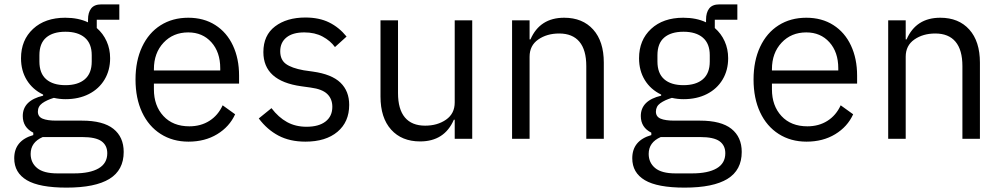

<svg xmlns="http://www.w3.org/2000/svg" viewBox="-20 -634 4581 877"><path d="M45 89Q45 8 132 -17V-28Q84 -52 84 -104Q84 -175 177 -197V-202Q129 -225 102.5 -268Q76 -311 76 -368Q76 -451 131 -502Q186 -553 278 -553Q338 -553 382 -532V-544Q382 -577 396.5 -595.5Q411 -614 443 -614H525V-544H422V-506Q451 -481 467 -445.5Q483 -410 483 -368Q483 -313 457.5 -270.5Q432 -228 386 -204.5Q340 -181 279 -181Q252 -181 226 -187Q193 -177 173 -162.5Q153 -148 153 -124Q153 -101 174.5 -92Q196 -83 237 -83H354Q451 -83 498 -45.5Q545 -8 545 60Q545 143 480 183Q415 223 284 223Q160 223 102.5 189Q45 155 45 89ZM399 -353V-382Q399 -435 367.5 -462Q336 -489 279 -489Q222 -489 191 -462.5Q160 -436 160 -382V-353Q160 -299 191 -272Q222 -245 279 -245Q336 -245 367.5 -272Q399 -299 399 -353ZM318 158Q391 158 430.5 135Q470 112 470 66Q470 30 443.5 11Q417 -8 355 -8H175Q120 16 120 69Q120 109 149.5 133.5Q179 158 242 158Z M599 -271Q599 -356 629 -420Q659 -484 713.5 -518.5Q768 -553 840 -553Q911 -553 963.5 -519.5Q1016 -486 1044 -426Q1072 -366 1072 -289V-252H683V-226Q683 -151 726.5 -104Q770 -57 845 -57Q897 -57 936.5 -82Q976 -107 997 -153L1054 -112Q1028 -55 972 -21Q916 13 841 13Q769 13 714 -22Q659 -57 629 -121Q599 -185 599 -271ZM683 -312H986V-322Q986 -396 945.5 -441Q905 -486 840 -486Q771 -486 727 -439Q683 -392 683 -318Z M1162 -93 1220 -140Q1252 -98 1291 -76.5Q1330 -55 1380 -55Q1436 -55 1467 -79Q1498 -103 1498 -146Q1498 -182 1475 -204.5Q1452 -227 1399 -234L1356 -240Q1183 -264 1183 -396Q1183 -473 1236.5 -513.5Q1290 -554 1375 -554Q1438 -554 1483.5 -531.5Q1529 -509 1563 -467L1510 -419Q1489 -448 1453.5 -467Q1418 -486 1370 -486Q1317 -486 1288.5 -463Q1260 -440 1260 -400Q1260 -361 1286 -342Q1312 -323 1367 -313L1409 -307Q1495 -295 1535 -256.5Q1575 -218 1575 -155Q1575 -77 1521.5 -32Q1468 13 1375 13Q1304 13 1252 -14.5Q1200 -42 1162 -93Z M1718 -193V-541H1798V-209Q1798 -135 1829.5 -97.5Q1861 -60 1922 -60Q1978 -60 2017.5 -87.5Q2057 -115 2057 -166V-541H2137V0H2057V-87H2053Q2010 12 1899 12Q1815 12 1766.5 -42Q1718 -96 1718 -193Z M2319 0V-541H2399V-454H2403Q2446 -553 2557 -553Q2641 -553 2689.5 -499Q2738 -445 2738 -348V0H2658V-332Q2658 -406 2626.5 -443.5Q2595 -481 2534 -481Q2478 -481 2438.5 -453.5Q2399 -426 2399 -375V0Z M2868 89Q2868 8 2955 -17V-28Q2907 -52 2907 -104Q2907 -175 3000 -197V-202Q2952 -225 2925.5 -268Q2899 -311 2899 -368Q2899 -451 2954 -502Q3009 -553 3101 -553Q3161 -553 3205 -532V-544Q3205 -577 3219.5 -595.5Q3234 -614 3266 -614H3348V-544H3245V-506Q3274 -481 3290 -445.5Q3306 -410 3306 -368Q3306 -313 3280.5 -270.5Q3255 -228 3209 -204.5Q3163 -181 3102 -181Q3075 -181 3049 -187Q3016 -177 2996 -162.5Q2976 -148 2976 -124Q2976 -101 2997.5 -92Q3019 -83 3060 -83H3177Q3274 -83 3321 -45.5Q3368 -8 3368 60Q3368 143 3303 183Q3238 223 3107 223Q2983 223 2925.5 189Q2868 155 2868 89ZM3222 -353V-382Q3222 -435 3190.5 -462Q3159 -489 3102 -489Q3045 -489 3014 -462.5Q2983 -436 2983 -382V-353Q2983 -299 3014 -272Q3045 -245 3102 -245Q3159 -245 3190.5 -272Q3222 -299 3222 -353ZM3141 158Q3214 158 3253.5 135Q3293 112 3293 66Q3293 30 3266.5 11Q3240 -8 3178 -8H2998Q2943 16 2943 69Q2943 109 2972.5 133.5Q3002 158 3065 158Z M3422 -271Q3422 -356 3452 -420Q3482 -484 3536.5 -518.5Q3591 -553 3663 -553Q3734 -553 3786.5 -519.5Q3839 -486 3867 -426Q3895 -366 3895 -289V-252H3506V-226Q3506 -151 3549.5 -104Q3593 -57 3668 -57Q3720 -57 3759.5 -82Q3799 -107 3820 -153L3877 -112Q3851 -55 3795 -21Q3739 13 3664 13Q3592 13 3537 -22Q3482 -57 3452 -121Q3422 -185 3422 -271ZM3506 -312H3809V-322Q3809 -396 3768.5 -441Q3728 -486 3663 -486Q3594 -486 3550 -439Q3506 -392 3506 -318Z M4037 0V-541H4117V-454H4121Q4164 -553 4275 -553Q4359 -553 4407.5 -499Q4456 -445 4456 -348V0H4376V-332Q4376 -406 4344.5 -443.5Q4313 -481 4252 -481Q4196 -481 4156.5 -453.5Q4117 -426 4117 -375V0Z"/></svg>

Font: IBM Plex Sans JP
Style: Regular
Weight: 400
Designer: Mike Abbink; Paul van der Laan; Pieter van Rosmalen; Wujin Sim; Yejin Wi; Jinhee Kim; Boomi Park; Yona Kim; Kichan Ma
Foundry: Sandoll Inc.
Version: Version 1.001